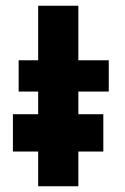

<svg xmlns="http://www.w3.org/2000/svg" viewBox="-20 -649 434 669"><path d="M113 -629H253V-439H359V-330H253V0H113V-330H45V-439H113ZM25 -251H340V-121H25Z"/></svg>

Font: Reem Kufi
Style: Bold
Weight: 700
Designer: Khaled Hosny
Version: Version 1.001